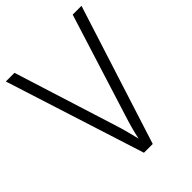

<svg xmlns="http://www.w3.org/2000/svg" viewBox="-205 -820 926 926"><g transform="rotate(-45 258.0 -357.0)"><path d="M516 -714 288 0H228L0 -714H59L223 -194Q234 -160 242.5 -128Q251 -96 258 -66Q264 -96 272.5 -127Q281 -158 293 -195L456 -714Z"/></g></svg>

Font: Noto Sans Kannada SemiCondensed Light
Style: Regular
Weight: 300
Width: 4
Designer: Jelle Bosma - Monotype Design Team
Foundry: Monotype Imaging Inc.
Version: Version 2.005; ttfautohint (v1.8.4.7-5d5b)